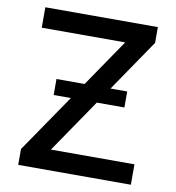

<svg xmlns="http://www.w3.org/2000/svg" viewBox="-81 -800 802 873"><g transform="rotate(10 319.5 -363.5)"><path d="M61 0V-73.2L244.1 -340.8H164.6V-414.6H294.4L443.4 -632.8H58.1V-727.1H577.6V-654.3L414.1 -414.6H491.2V-340.8H363.8L195.3 -94.2H581.1V0Z"/></g></svg>

Font: Interop Med
Style: Regular
Weight: 500
Designer: Rasmus Andersson, Google, Jang Haemin
Foundry: jhaemin
Version: Version 1.007